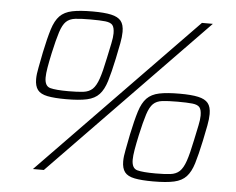

<svg xmlns="http://www.w3.org/2000/svg" viewBox="-51 -756 1011 824"><g transform="rotate(5 455.0 -344.0)"><path d="M119 0 787 -688H834L166 0ZM234 -311Q184 -311 154 -317Q124 -323 111.5 -339.5Q99 -356 99 -386Q99 -407 105 -436Q111 -465 118 -503Q131 -565 143 -603.5Q155 -642 174.5 -662Q194 -682 227.5 -689Q261 -696 316 -696Q366 -696 395.5 -689.5Q425 -683 438 -667Q451 -651 451 -620Q451 -599 445.5 -570Q440 -541 432 -503Q419 -442 407.5 -404.5Q396 -367 377 -346.5Q358 -326 324.5 -318.5Q291 -311 234 -311ZM242 -346Q281 -346 305.5 -349Q330 -352 345 -366Q360 -380 371 -412Q382 -444 394 -503Q402 -541 407.5 -567Q413 -593 413 -610Q413 -635 404.5 -645.5Q396 -656 373.5 -658.5Q351 -661 309 -661Q268 -661 243.5 -658Q219 -655 204.5 -641Q190 -627 179.5 -594.5Q169 -562 156 -503Q148 -466 143.5 -439.5Q139 -413 139 -396Q139 -359 163 -352.5Q187 -346 242 -346ZM637 8Q587 8 557 2Q527 -4 514.5 -20.5Q502 -37 502 -67Q502 -88 508 -117Q514 -146 521 -184Q534 -246 546 -284.5Q558 -323 577.5 -343Q597 -363 630.5 -370Q664 -377 719 -377Q769 -377 798.5 -370.5Q828 -364 841 -348Q854 -332 854 -301Q854 -280 848.5 -251Q843 -222 835 -184Q822 -123 810.5 -85.5Q799 -48 780 -27.5Q761 -7 727.5 0.5Q694 8 637 8ZM645 -27Q684 -27 708.5 -30Q733 -33 748 -47Q763 -61 774 -93Q785 -125 797 -184Q805 -222 810.5 -248Q816 -274 816 -291Q816 -316 807.5 -326.5Q799 -337 776.5 -339.5Q754 -342 712 -342Q671 -342 646.5 -339Q622 -336 607.5 -322Q593 -308 582.5 -275.5Q572 -243 559 -184Q551 -147 546.5 -120.5Q542 -94 542 -77Q542 -40 566 -33.5Q590 -27 645 -27Z"/></g></svg>

Font: Saira Expanded Thin
Style: Italic
Weight: 250
Width: 7
Italic angle: -12°
Designer: Hector Gatti with collaboration of the Omnibus-Type team
Foundry: Omnibus-Type
Version: Version 1.101